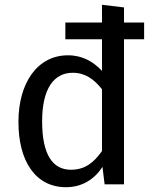

<svg xmlns="http://www.w3.org/2000/svg" viewBox="-20 -770 644 802"><path d="M276 -61C200 -61 156 -124 156 -263C156 -400 205 -466 284 -466C336 -466 373 -439 406 -397V-139C371 -90 335 -61 276 -61ZM498 -676V-739L406 -750V-676H253V-606H406V-474C371 -511 326 -539 264 -539C135 -539 57 -422 57 -261C57 -97 128 12 256 12C321 12 374 -20 408 -73L417 0H498V-606H582V-676Z"/></svg>

Font: Fira Math
Style: Regular
Weight: 400
Designer: Xiangdong Zeng
Foundry: Xiangdong Zeng
Version: Version 0.3.4